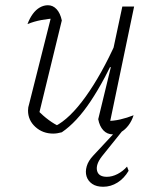

<svg xmlns="http://www.w3.org/2000/svg" viewBox="-20 -507 590 733"><path d="M216 -429 127 -64 124 -86Q144 -65 166.5 -48.5Q189 -32 208 -24L190 -25Q246 -53 307 -138Q368 -223 424 -348L436 -326Q408 -264 380.5 -212.5Q353 -161 326 -120.5Q299 -80 271.5 -50.5Q244 -21 216 -2Q198 3 183 3Q143 3 115 -22.5Q87 -48 87 -85Q87 -98 91 -109L179 -458L197 -437Q167 -436 138 -430.5Q109 -425 85 -415Q93 -437 105 -453.5Q117 -470 132 -478.5Q147 -487 163 -487Q182 -487 196 -472Q210 -457 216 -429ZM355 -52 403 -250 398 -252 447 -482H492L396 -22L385 -45Q413 -45 439 -51Q465 -57 490 -67Q483 -45 470.5 -28.5Q458 -12 442.5 -3Q427 6 411 6Q389 6 374.5 -9.5Q360 -25 355 -52ZM374 206Q348 206 332 195Q316 184 310.5 166.5Q305 149 311 128Q317 107 336 87L433 -17H455L369 90Q345 121 350.5 144.5Q356 168 388 168Q408 168 428.5 157.5Q449 147 465 129L471 145Q454 174 428.5 190Q403 206 374 206Z"/></svg>

Font: Piazzolla Thin Thin
Style: Italic
Weight: 250
Italic angle: -11.3°
Version: Version 2.005